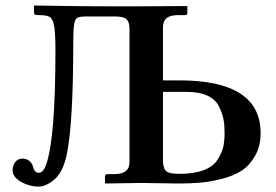

<svg xmlns="http://www.w3.org/2000/svg" viewBox="-20 -668 1006 700"><path d="M452.1 -77.1V-564Q452.1 -586.9 441.7 -597.4Q431.2 -607.9 399.9 -607.9H294.9Q271 -607.9 262.5 -603.5Q253.9 -599.1 250.5 -580.6Q247.1 -562 247.1 -512.2Q247.1 -211.4 222.2 -99.1Q208 -38.1 177.5 -12.9Q147 12.2 121.1 12.2Q86.9 12.2 56.4 -5.4Q25.9 -22.9 25.9 -46.9Q25.9 -64 35.4 -76.9Q44.9 -89.8 63 -89.8Q76.2 -89.8 86.7 -81.5Q97.2 -73.2 100.1 -61Q106 -38.1 121.1 -38.1Q138.2 -38.1 148.9 -69.8Q182.1 -167 182.1 -484.9Q182.1 -546.9 177.5 -572.5Q172.9 -598.1 162.4 -605.5Q151.9 -612.8 125 -612.8Q110.8 -612.8 107.4 -614.5Q104 -616.2 104 -623V-646L105 -647.9Q116.2 -647.9 202.6 -646.5Q289.1 -645 369.1 -645H493.2Q518.1 -645 576.4 -645.5Q634.8 -646 661.1 -646L663.1 -645V-621.1Q663.1 -613.3 654.8 -612.8H627.9Q573.7 -612.8 574.2 -568.8V-375H633.8Q929.7 -375 930.2 -183.1Q930.2 -135.3 910.2 -100.1Q890.1 -64.9 861.1 -45.9Q832 -26.9 788.6 -15.9Q745.1 -4.9 710 -2Q674.8 1 631.8 1Q611.8 1 559.8 0Q507.8 -1 494.1 -1L365.2 1L362.8 -1V-23.9Q362.8 -32.7 371.1 -33.2H397Q452.1 -33.2 452.1 -77.1ZM574.2 -333V-84Q574.2 -56.2 584.7 -45.2Q595.2 -34.2 632.8 -34.2Q687 -34.2 722.4 -47.6Q757.8 -61 773.4 -85.9Q789.1 -110.8 793.9 -132.3Q798.8 -153.8 798.8 -182.9Q798.8 -211.9 794.9 -232.9Q791 -253.9 778.6 -279.5Q766.1 -305.2 736.6 -319.1Q707 -333 661.1 -333Z"/></svg>

Font: Linux Libertine
Style: Semibold
Weight: 600
Designer: Philipp H. Poll
Foundry: Philipp H. Poll
Version: Version 5.1.2 ; ttfautohint (v0.9)